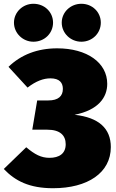

<svg xmlns="http://www.w3.org/2000/svg" viewBox="-35 -975 615 1017"><path d="M142 -955C86 -955 39 -911 39 -855C39 -799 86 -754 142 -754C201 -754 246 -799 246 -855C246 -911 201 -955 142 -955ZM396 -955C339 -955 292 -911 292 -855C292 -799 339 -754 396 -754C454 -754 499 -799 499 -855C499 -911 454 -955 396 -955ZM246 22C430 22 552 -60 552 -196C552 -294 489 -353 360 -367C486 -392 533 -459 533 -531C533 -643 426 -719 268 -719C163 -719 76 -685 10 -621L111 -511C156 -546 196 -560 232 -560C281 -560 298 -536 298 -504C298 -466 274 -443 221 -443H162L136 -288H216C283 -288 313 -258 313 -211C313 -161 278 -139 227 -139C183 -139 149 -157 104 -195L-15 -80C45 -17 120 22 246 22Z"/></svg>

Font: Fira Sans Ultra
Style: Regular
Weight: 950
Designer: Carrois Corporate & Edenspiekermann AG
Foundry: Carrois Corporate GbR & Edenspiekermann AG
Version: Version 4.203;PS 004.203;hotconv 1.0.88;makeotf.lib2.5.64775